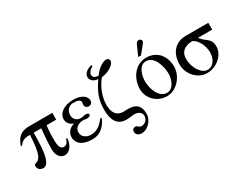

<svg xmlns="http://www.w3.org/2000/svg" viewBox="-90 -1258 2613 2052"><g transform="rotate(-30 1217.0 -232.5)"><path d="M467 -137C454 -82 427 -73 405 -73C375 -73 362 -97 356 -122C350 -147 350 -184 350 -218C350 -278 356 -338 360 -366H479V-450H193C87 -450 43 -404 9 -309H25C60 -360 98 -366 155 -366C143 -107 101 -86 60 -73C46 -69 37 -61 37 -50C37 -15 57 14 104 14C210 14 197 -288 201 -366H294C287 -296 278 -199 278 -112C278 -47 313 10 370 10C441 10 482 -73 482 -137Z M894 -145C845 -77 795 -40 721 -40C669 -40 616 -71 616 -129C616 -192 679 -217 723 -217C744 -217 750 -211 767 -211C799 -211 815 -224 815 -237C815 -248 803 -258 777 -258C752 -258 746 -249 716 -249C660 -249 632 -288 632 -334C632 -386 668 -431 725 -431C781 -431 812 -418 812 -391C812 -381 808 -376 808 -357C808 -332 828 -315 852 -315C874 -315 899 -329 899 -357C899 -435 810 -460 743 -460C617 -460 549 -397 549 -329C549 -287 578 -249 626 -235C571 -226 526 -176 526 -122C526 -83 543 10 716 10C791 10 863 -31 908 -136Z M1093 -683C1027 -665 995 -632 995 -593C995 -542 1046 -518 1083 -518L1084 -515C1007 -403 975 -324 975 -200C975 -39 1046 10 1130 10C1160 10 1215 1 1226 1C1278 1 1316 26 1316 69C1316 118 1275 150 1235 150C1207 150 1195 121 1174 121C1146 121 1132 139 1132 162C1132 200 1165 218 1204 218C1264 218 1347 151 1347 60C1347 -38 1300 -82 1197 -82C1176 -82 1164 -80 1146 -80C1051 -80 1022 -151 1022 -234C1022 -350 1081 -461 1129 -515C1212 -523 1297 -576 1297 -622C1297 -642 1284 -656 1258 -656C1206 -656 1133 -590 1107 -546C1074 -550 1040 -555 1040 -596C1040 -617 1060 -648 1102 -668Z M1765 -191C1765 -125 1730 -22 1650 -22C1547 -22 1505 -161 1505 -244C1505 -313 1533 -428 1620 -428C1727 -428 1765 -276 1765 -191ZM1854 -228C1854 -358 1776 -460 1640 -460C1502 -460 1416 -329 1416 -202C1416 -82 1514 10 1633 10C1754 10 1854 -112 1854 -228ZM1572 -507H1606L1672 -588C1688 -607 1699 -621 1699 -633C1699 -653 1682 -662 1669 -662C1648 -662 1638 -654 1631 -639Z M2263 -171C2263 -96 2226 -18 2147 -18C2077 -18 2005 -119 2005 -234C2005 -346 2101 -366 2159 -366C2215 -342 2263 -252 2263 -171ZM2404 -366V-450H2125C2013 -450 1915 -377 1915 -215C1915 -97 2011 10 2125 10C2253 10 2353 -89 2353 -188C2353 -297 2275 -294 2228 -366Z"/></g></svg>

Font: XITS Math
Style: Regular
Weight: 400
Designer: MicroPress Inc., with final additions and corrections provided by Coen Hoffman, Elsevier (retired)
Version: Version 1.302